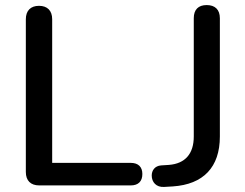

<svg xmlns="http://www.w3.org/2000/svg" viewBox="-20 -732 969 758"><path d="M662 4C783 -4 848 -72 848 -193V-660C848 -694 829 -712 796 -712C763 -712 745 -694 745 -660V-193C745 -125 711 -86 647 -81L616 -79C591 -77 579 -59 579 -39C579 -13 597 8 628 6ZM496 0C526 0 542 -16 542 -45C542 -73 526 -89 496 -89H186V-656C186 -690 167 -709 134 -709C101 -709 82 -690 82 -656V-53C82 -19 101 0 135 0Z"/></svg>

Font: Nunito SemiBold
Style: Regular
Weight: 600
Designer: Vernon Adams
Foundry: Vernon Adams
Version: Version 3.602